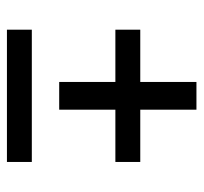

<svg xmlns="http://www.w3.org/2000/svg" viewBox="-36 -536 573 540"><g transform="rotate(90 250.0 -266.5)"><path d="M211 -147V-305H64V-375H211V-533H289V-375H436V-305H289V-147ZM64 0V-70H436V0Z"/></g></svg>

Font: Iosevka Julsh Curly
Style: Regular
Weight: 400
Designer: Belleve Invis
Foundry: Belleve Invis
Version: Version 15.0.2; ttfautohint (v1.8.4)